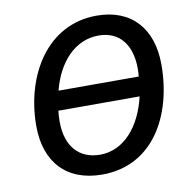

<svg xmlns="http://www.w3.org/2000/svg" viewBox="-81 -805 887 896"><g transform="rotate(-10 362.0 -357.5)"><path d="M333 10C573 10 693 -205 693 -448C693 -618 600 -725 434 -725C199 -725 68 -505 68 -266C68 -97 162 10 333 10ZM579 -411H199C232 -541 315 -632 427 -632C524 -632 581 -564 581 -448C581 -434 580 -421 579 -411ZM339 -83C240 -83 179 -150 179 -267C179 -284 180 -303 182 -319H567C535 -181 452 -83 339 -83Z"/></g></svg>

Font: Noto Sans Medium
Style: Italic
Weight: 500
Italic angle: -12°
Designer: Monotype Design Team
Foundry: Monotype Imaging Inc.
Version: Version 2.013